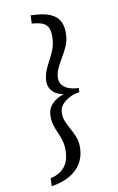

<svg xmlns="http://www.w3.org/2000/svg" viewBox="-123 -715 554 902"><g transform="rotate(-15 154.0 -263.5)"><path d="M11.8 136.7 16.4 99Q38.9 96.2 60.1 86.4Q81.2 76.6 96.7 55.5Q112.2 34.5 117.2 -1.5Q121.2 -31.8 116.6 -54.8Q112.1 -77.8 104.7 -98.5Q97.4 -119.1 92.9 -140.6Q88.4 -162.1 92.1 -189Q95.7 -217.3 117.7 -237.3Q139.7 -257.2 177.7 -267.1Q152.1 -273.5 137.5 -286.4Q122.9 -299.3 117.6 -315.2Q112.2 -331.1 114.2 -345.8Q117.9 -373.8 129.3 -395.7Q140.6 -417.7 154.5 -438.2Q168.3 -458.8 179.7 -481.9Q191.1 -505 195.1 -534Q200.1 -570 191 -588.3Q181.9 -606.6 162.7 -614.2Q143.5 -621.9 118.5 -625.9L123.8 -664.3Q180.5 -658.6 212.4 -642.2Q244.3 -625.8 255.4 -598.8Q266.5 -571.8 261.2 -534Q257.2 -504.9 243.9 -480.7Q230.5 -456.5 215 -435.2Q199.5 -413.9 187.1 -392.8Q174.6 -371.7 171.2 -349Q168.5 -326.6 180 -310.7Q191.6 -294.7 212.1 -286.5Q232.5 -278.2 253.8 -276.7L251.4 -256.5Q227.2 -255.8 204.3 -246.8Q181.3 -237.8 165.7 -222.9Q150 -208 147.3 -187.3Q143.6 -162.9 150.6 -141.3Q157.5 -119.7 167.6 -98Q177.7 -76.4 184.2 -51.8Q190.7 -27.2 186.1 3.4Q181.1 38.7 161 67.4Q140.9 96.1 104.3 114.3Q67.6 132.4 11.8 136.7Z"/></g></svg>

Font: Alumni Sans Thin
Style: Italic
Weight: 100
Italic angle: -8°
Designer: Robert E. Leuschke
Foundry: Robert E. Leuschke
Version: Version 1.016